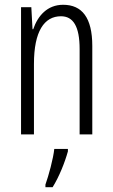

<svg xmlns="http://www.w3.org/2000/svg" viewBox="-20 -613 472 803"><path d="M244 -593C178 -593 138 -547 119 -491H116L111 -583H68V-51H122V-346C122 -482 165 -545 235 -545C286 -545 313 -503 313 -408V-51H366V-421C366 -539 323 -593 244 -593ZM264 20V10H207C203 50 183 123 170 159V170H200C227 127 251 67 264 20Z"/></svg>

Font: Noto Sans Tamil UI ExtraCondensed Light
Style: Regular
Weight: 300
Width: 2
Designer: Jelle Bosma - Monotype Design Team
Foundry: Monotype Imaging Inc.
Version: Version 2.004